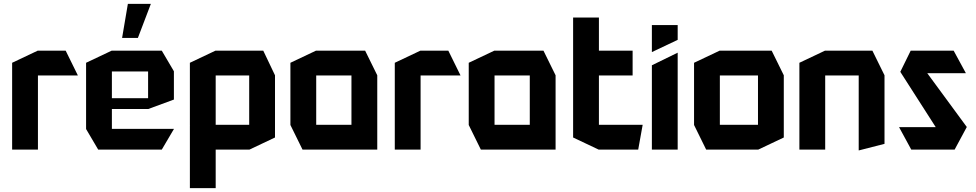

<svg xmlns="http://www.w3.org/2000/svg" viewBox="-20 -777 5069 997"><path d="M43 0V-451L176 -514H177V0ZM177 -385V-514H321L384 -386V-385Z M490 0 427 -107V-108H883V-107L820 0ZM427 -108V-451L560 -514H561V-108ZM561 -211V-267H749V-211ZM561 -406V-514H820L883 -407V-406ZM749 -211V-406H883V-260L750 -211ZM614 -580 644 -757H763V-756L696 -580Z M1100 -385V-514H1347L1408 -386V-385ZM966 200V-127H967L1100 0V200ZM1074 0 966 -128V-129H1274V0ZM966 -129V-451L1099 -514H1100V-129ZM1274 0V-385H1408V-63L1275 0Z M1622 -385V-514H1876L1939 -386V-385ZM1551 0 1488 -128V-129H1805V0ZM1488 -129V-451L1621 -514H1622V-129ZM1805 0V-385H1939V0Z M2030 0V-451L2163 -514H2164V0ZM2164 -385V-514H2308L2371 -386V-385Z M2548 -385V-514H2802L2865 -386V-385ZM2477 0 2414 -128V-129H2731V0ZM2414 -129V-451L2547 -514H2548V-129ZM2731 0V-385H2865V0Z M2956 -385V-686H3090V-514L2957 -385ZM2957 -385 3090 -514H3265V-385ZM3089 0 2956 -63V-385H3090V0ZM3090 0V-129H3317V-128L3294 0Z M3365 0V-438L3498 -503H3499V0ZM3365 -507V-647H3499V-570L3366 -507Z M3718 -385V-514H3987L4050 -386V-385ZM3647 0 3584 -128V-129H3916V0ZM3584 -129V-451L3717 -514H3718V-129ZM3916 0V-385H4050V-63L3917 0Z M4131 0V-451L4264 -514H4265V0ZM4439 4V-385H4573V-30L4440 4ZM4265 -385V-514H4510L4573 -386V-385Z M4723 -397 4709 -514H4932L4995 -398V-397ZM4860 -84 4655 -404 4709 -514 5000 -118V-117ZM4712 0 4649 -116V-117H5000L4937 0Z"/></svg>

Font: Foldit SemiBold
Style: Regular
Weight: 600
Version: Version 1.003